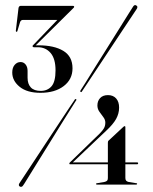

<svg xmlns="http://www.w3.org/2000/svg" viewBox="-20 -723 600 752"><path d="M402.5 -164Q402.5 -167 403.2 -169.2Q404 -171.5 405.5 -172.5L462.5 -225.5Q464.5 -227.5 465.8 -228.2Q467 -229 468.5 -229Q471 -229 471 -225V-26Q471 -19 474 -15.5Q477 -12 483 -10.5L513 -5.5Q515 -5.5 516 -5Q517 -4.5 517 -3Q517 0 513 0H360Q356 0 356 -2.5Q356 -5 360.5 -5.5L389.5 -10.5Q396 -12 399.2 -15.2Q402.5 -18.5 402.5 -25.5ZM370.5 -200Q381.5 -211 387 -220.5Q392.5 -230 392.5 -243Q392.5 -254 384.8 -264.2Q377 -274.5 369.2 -285.5Q361.5 -296.5 361.5 -310Q361.5 -327.5 372.2 -339Q383 -350.5 403 -350.5Q423 -350.5 434.8 -337.5Q446.5 -324.5 446.5 -301.5Q446.5 -278.5 434.8 -257.2Q423 -236 396 -211L259.5 -81.5L258 -87H517Q519 -87 520 -86.2Q521 -85.5 521 -83.5Q521 -79.5 516 -79.5H254.5Q253 -79.5 252.2 -80.2Q251.5 -81 251.5 -82.5Q251.5 -83.5 252 -84.5Q252.5 -85.5 253.5 -86.5ZM301 -365Q300 -363 298.8 -362.5Q297.5 -362 296 -363Q294.5 -364 294.2 -365.5Q294 -367 295.5 -369Q299 -374 314.8 -399.2Q330.5 -424.5 353.2 -461Q376 -497.5 401.2 -537.5Q426.5 -577.5 448.5 -613Q470.5 -648.5 485.2 -671.8Q500 -695 501.5 -697.5Q504 -701.5 507.5 -702.8Q511 -704 514.5 -701Q518 -699.5 518 -695.5Q518 -691.5 515.5 -688Q514 -686 499 -663.2Q484 -640.5 460.8 -605.8Q437.5 -571 411.5 -531.5Q385.5 -492 361.5 -456Q337.5 -420 321 -395Q304.5 -370 301 -365ZM272 -331.5Q273 -334 274.8 -334.8Q276.5 -335.5 278 -334.5Q279.5 -333.5 279.2 -331.8Q279 -330 277 -328Q274 -323 258 -297.8Q242 -272.5 219 -235.5Q196 -198.5 171 -158Q146 -117.5 123.5 -81.5Q101 -45.5 86.5 -21.8Q72 2 70 4Q68 7.5 64.2 8.5Q60.5 9.5 57.5 7.5Q54 5.5 53.8 1.8Q53.5 -2 56.5 -6Q58 -8 73.2 -31.2Q88.5 -54.5 111.8 -89.8Q135 -125 161.2 -164.8Q187.5 -204.5 211.5 -240.8Q235.5 -277 252 -302Q268.5 -327 272 -331.5ZM116.5 -542 114.5 -545.5Q117.5 -545.5 123 -545.5Q128.5 -545.5 131 -545.5Q192 -545.5 228 -523.8Q264 -502 264 -455.5Q264 -412 229.5 -385.8Q195 -359.5 138.5 -359.5Q86 -359.5 57 -383Q28 -406.5 28 -439Q28 -458 37.5 -469Q47 -480 60.5 -480Q72.5 -480 80.2 -470.5Q88 -461 88 -445.5V-418.5Q88 -394 100.8 -380.5Q113.5 -367 139.5 -367Q166 -367 181.8 -385Q197.5 -403 197.5 -447.5Q197.5 -493 178.2 -515.5Q159 -538 128 -538H113Q110.5 -538 109 -539.2Q107.5 -540.5 107.5 -542Q107.5 -543.5 108.2 -544.8Q109 -546 111 -547.5L208 -648.5L210 -645H70Q61.5 -645 58.5 -636L48 -601Q47.5 -600 46.8 -599.2Q46 -598.5 44.5 -598.5Q43 -598.5 42.5 -599.8Q42 -601 42 -602.5L52.5 -691.5Q53 -695 55.2 -697.5Q57.5 -700 60.5 -700H266Q268 -700 269.2 -699Q270.5 -698 270.5 -696.5Q270.5 -695.5 269.8 -694Q269 -692.5 266.5 -690.5Z"/></svg>

Font: Fraunces 96pt
Style: Regular
Weight: 400
Version: Version 1.000;[b76b70a41]